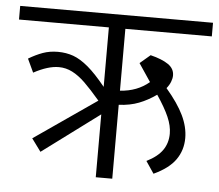

<svg xmlns="http://www.w3.org/2000/svg" viewBox="-53 -661 813 713"><g transform="rotate(5 353.5 -304.5)"><path d="M390.6 -327.6Q454.6 -331.5 499 -369.1L454.1 -436L492.7 -468.8Q536.1 -458 559.1 -442.1Q582 -426.3 582 -400.9Q582 -390.1 577.1 -377.4Q572.3 -364.7 562 -352.1Q606.4 -300.3 627 -257.3Q647.5 -214.4 647.5 -173.3Q647.5 -127.9 622.6 -92.5Q597.7 -57.1 541.5 -31.2L511.2 -76.2Q552.2 -96.7 570.6 -123.3Q588.9 -149.9 588.9 -184.6Q588.9 -213.9 574.5 -246.8Q560.1 -279.8 529.8 -324.7Q498 -302.2 465.3 -289.6Q432.6 -276.9 390.6 -274.9V0.5H329.1V-233.9L116.2 -75.7L81.5 -123L314 -283.7Q279.8 -323.7 255.6 -347.2Q231.4 -370.6 207.5 -382.8Q183.6 -395 157.2 -395Q116.7 -395 63.5 -366.2L40 -416.5Q66.9 -432.6 92.5 -441.9Q118.2 -451.2 148.9 -451.2Q179.7 -451.2 206.3 -441.7Q232.9 -432.1 262.5 -407.2Q292 -382.3 329.1 -336.4V-558.1H-5.9V-608.9H712.9V-558.1H390.6Z"/></g></svg>

Font: Varta
Style: Light
Weight: 300
Designer: Joana Correia, Viktoriya Grabowska, Eben Sorkin
Foundry: Sorkin Type
Version: Version 1.002; ttfautohint (v1.3) -l 8 -r 24 -G 200 -x 12 -H